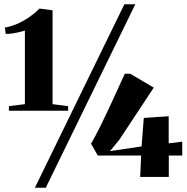

<svg xmlns="http://www.w3.org/2000/svg" viewBox="-20 -835 883 906"><path d="M97.5 -343.5V-690.5Q88.5 -688 72.5 -684Q56.5 -680 39 -677.2Q21.5 -674.5 7 -675L3 -705Q39.5 -711.5 71.2 -727Q103 -742.5 127.5 -761Q152 -779.5 166.5 -794.5L228 -786.5V-343.5L301.5 -334V-312.5H22V-334ZM567 -815H618.5L196 51H144.5ZM641.5 0 646 -101H441.5L409.5 -157Q430.5 -193 452.2 -236.8Q474 -280.5 495 -325.8Q516 -371 535 -413Q554 -455 569 -487H594.5L705.5 -421.5L543 -175.5L499 -122L648 -144L658.5 -278.5L776 -286.5V-158.5L840 -166.5V-101H776.5V0Z"/></svg>

Font: Merriweather 144pt Black
Style: Regular
Weight: 900
Version: Version 2.100